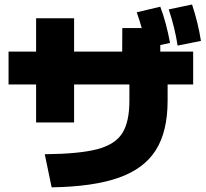

<svg xmlns="http://www.w3.org/2000/svg" viewBox="-20 -802 904 844"><path d="M548.8 -359.4V-430.7H305.7V-263.7H138.7V-430.7H17.6V-575.2H138.7V-721.7H305.7V-575.2H517.1L517.6 -678.7H603Q593.8 -711.9 581.1 -748L684.6 -772.5Q711.4 -701.2 727.5 -613.3L684.6 -604V-575.2H829.1V-430.7H716.8V-359.4Q716.8 -224.6 665.3 -142.6Q613.8 -60.5 502.4 -21Q391.1 18.6 207 21.5L176.8 -124Q328.6 -125.5 407 -146Q485.4 -166.5 517.1 -215.8Q548.8 -265.1 548.8 -359.4ZM721.7 -760.7 824.2 -782.2Q851.1 -701.2 863.3 -622.1L760.7 -601.6Q749 -679.2 721.7 -760.7Z"/></svg>

Font: Pretendard GOV Black
Style: Regular
Weight: 900
Designer: Base glyphs from Inter by Rasmus Andersson; Hangeul glyphs from Noto Sans CJK(Source Han Sans) by Jang Soo-young and Kan
Foundry: Kil Hyung-jin
Version: Version 1.309